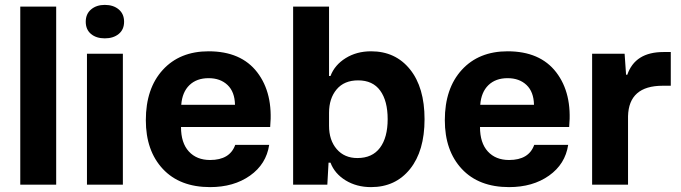

<svg xmlns="http://www.w3.org/2000/svg" viewBox="-20 -756 2786 786"><path d="M63 0V-729H210V0Z M336 0V-536H483V0ZM409 -736Q444 -736 466 -717.5Q488 -699 488 -667Q488 -635 466 -617Q444 -599 409 -599Q374 -599 352.5 -617Q331 -635 331 -667Q331 -699 353 -717.5Q375 -736 409 -736Z M840 10Q716 10 646.5 -64.5Q577 -139 577 -264Q577 -394 646.5 -470Q716 -546 834 -546Q967 -546 1033 -460Q1099 -374 1086 -236H721Q721 -171 753 -136Q785 -101 840 -101Q921 -101 943 -163H1082Q1070 -84 1003.5 -37Q937 10 840 10ZM722 -327H942Q941 -380 911.5 -408Q882 -436 834 -436Q785 -436 755.5 -407.5Q726 -379 722 -327Z M1499 10Q1440 10 1395 -17.5Q1350 -45 1333 -90H1325L1320 0H1180V-729H1327V-445H1333Q1350 -490 1395 -518Q1440 -546 1499 -546Q1599 -546 1658.5 -472Q1718 -398 1718 -268Q1718 -138 1658.5 -64Q1599 10 1499 10ZM1443 -109Q1504 -109 1535.5 -151Q1567 -193 1567 -268Q1567 -343 1536.5 -385Q1506 -427 1446 -427Q1389 -427 1358 -390Q1327 -353 1327 -294V-241Q1327 -182 1358.5 -145.5Q1390 -109 1443 -109Z M2064 10Q1940 10 1870.5 -64.5Q1801 -139 1801 -264Q1801 -394 1870.5 -470Q1940 -546 2058 -546Q2191 -546 2257 -460Q2323 -374 2310 -236H1945Q1945 -171 1977 -136Q2009 -101 2064 -101Q2145 -101 2167 -163H2306Q2294 -84 2227.5 -37Q2161 10 2064 10ZM1946 -327H2166Q2165 -380 2135.5 -408Q2106 -436 2058 -436Q2009 -436 1979.5 -407.5Q1950 -379 1946 -327Z M2404 0V-536H2537L2543 -450H2548Q2580 -543 2696 -543H2726V-405H2693Q2554 -405 2551 -280V0Z"/></svg>

Font: Mona Sans
Style: Bold
Weight: 700
Designer: Deni Anggara
Foundry: GitHub
Version: Version 2.000;Glyphs 3.2.3 (3260)